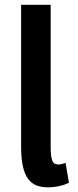

<svg xmlns="http://www.w3.org/2000/svg" viewBox="-20 -782 331 812"><path d="M69.3 -761.7H194.3V-160.2Q194.3 -122.6 200.4 -104.5Q206.5 -86.4 226.1 -86.4Q235.4 -86.4 242.9 -88.6Q250.5 -90.8 257.3 -93.3L271.5 -9.3Q264.6 -5.4 254.2 -1.7Q243.7 2 231.7 4.6Q219.7 7.3 207 8.8Q194.3 10.3 183.1 10.3Q155.3 10.3 134 2Q112.8 -6.3 98.4 -26.1Q84 -45.9 76.7 -79.1Q69.3 -112.3 69.3 -162.1Z"/></svg>

Font: Ufes Sans SemiBold
Style: Regular
Weight: 600
Designer: Ricardo Esteves & Filipe Motta
Foundry: ProDesignUfes - Ricardo Esteves, Filipe Motta (This is a derivative work, based on Roboto family, by Christian Robertson
Version: Version 2.0